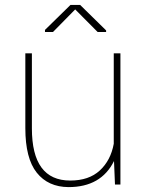

<svg xmlns="http://www.w3.org/2000/svg" viewBox="-20 -743 587 773"><path d="M108.4 -226.1Q108.4 -16.1 262.7 -16.1Q337.9 -16.1 381.8 -56.6Q425.8 -97.2 438 -164.1V-528.3H464.8V0H442.9L439 -94.7Q387.2 10.3 255.9 10.3Q173.8 9.8 127.9 -47.9Q82 -105.5 82 -227.1V-528.3H108.4ZM407.2 -614.3H373L282.7 -705.1L193.4 -614.3H161.1V-622.6L263.7 -723.1H302.7L407.2 -620.6Z"/></svg>

Font: Roboto-Thin
Style: Regular
Weight: 250
Designer: Google
Version: Version 1.100141; 2013; ttfautohint (v0.94.14-c901) -l 8 -r 